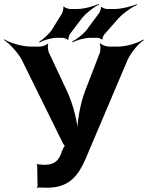

<svg xmlns="http://www.w3.org/2000/svg" viewBox="-63 -949 755 981"><path d="M168 10H180C296 10 340 -59 375 -139L588 -641C605 -680 645 -727 672 -744L669 -747C643 -730 584 -711 542 -711H493C480 -711 455 -720 450 -728L446 -726C452 -718 451 -691 447 -679L372 -485C346 -417 330 -321 332 -267H336C334 -321 311 -416 280 -482L186 -682C182 -692 179 -717 184 -724L180 -726C176 -719 153 -711 141 -711H94C49 -711 -12 -730 -41 -748L-43 -745C-15 -727 30 -680 50 -640L258 -218C260 -214 268 -202 272 -202L271 -206C268 -206 261 -193 259 -190L254 -177C254 -177 255 -175 255 -176H251L252 -172C239 -133 219 -107 166 -107H158C151 -108 143 -108 136 -109H131C129 -109 127 -112 126 -113L123 -110C124 -109 127 -107 127 -105L129 3C129 5 126 8 125 9L128 12C129 11 132 8 134 9H137L138 7L140 11L142 9C150 9 160 10 168 10ZM444 -883 381 -798C362 -773 327 -747 306 -737L308 -733C329 -744 370 -756 402 -756H432C439 -756 455 -751 457 -747L461 -748C459 -753 466 -768 470 -773L543 -856C569 -884 612 -913 638 -925L637 -928C610 -917 560 -903 522 -903H484C477 -903 458 -909 456 -914L452 -912C455 -907 448 -889 444 -883ZM253 -879 204 -800C188 -774 156 -747 137 -736L139 -732C158 -743 199 -756 229 -756H255C263 -756 281 -750 283 -745L287 -747C284 -752 291 -770 295 -776L354 -854C377 -883 418 -914 443 -926L441 -929C416 -917 367 -903 330 -903H296C287 -903 266 -910 263 -916L260 -914C263 -908 258 -887 253 -879Z"/></svg>

Font: Asimov
Style: Edge
Weight: 500
Designer: Google
Version: Version 2.000980: 2014